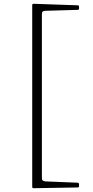

<svg xmlns="http://www.w3.org/2000/svg" viewBox="-20 -860 492 1013"><path d="M397 -815Q397 -808 390 -808L219 -803Q211 -803 206 -799.5Q201 -796 201 -787V80Q201 89 206 92.5Q211 96 219 97L390 104Q397 105 397 112V122Q397 129 390 129L157 133Q150 133 150 126V-833Q150 -840 158 -840L390 -832Q397 -832 397 -825Z"/></svg>

Font: Hahmlet ExtraLight
Style: Regular
Weight: 250
Designer: Minjoo Ham & Mark Frömberg
Foundry: hypertype
Version: Version 1.002